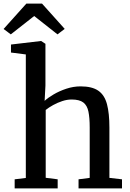

<svg xmlns="http://www.w3.org/2000/svg" viewBox="-39 -1047 720 1067"><path d="M104.5 -58V-744.5L22 -755V-799.5L187.5 -819H190L213.5 -803.5V-571.5L209 -486.5Q227 -503.5 258.8 -522.2Q290.5 -541 329.8 -554Q369 -567 409 -567Q472.5 -567 507.2 -543Q542 -519 555.5 -468.2Q569 -417.5 569 -338V-58.5L639 -50.5V0H397.5V-50.5L459.5 -58.5V-338.5Q459.5 -392 452.5 -426.5Q445.5 -461 424 -477.5Q402.5 -494 359 -494Q333.5 -494 307 -485.2Q280.5 -476.5 256.5 -463.2Q232.5 -450 215 -436V-59L281.5 -50.5V0H42.5V-50.5ZM21 -856 -19 -886 107.5 -1027H194.5L320.5 -886.5L280.5 -856L151 -958Z"/></svg>

Font: Merriweather 20pt Medium
Style: Regular
Weight: 500
Version: Version 2.100